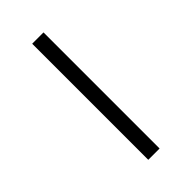

<svg xmlns="http://www.w3.org/2000/svg" viewBox="59 -225 600 600"><g transform="rotate(45 359.0 75.0)"><path d="M102.5 100.5H615.5V50.5H102.5Z"/></g></svg>

Font: Spartan Medium
Style: Regular
Weight: 500
Designer: Matt Bailey, Mirko Velimirovic
Foundry: Matt Bailey
Version: Version 1.003; ttfautohint (v1.8.3)